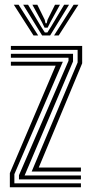

<svg xmlns="http://www.w3.org/2000/svg" viewBox="-20 -795 386 815"><path d="M114.5 -67 309.5 -529.8V-583.2H26.2V-600H328.8V-526.2L144.5 -83.8H323.5V-67ZM21.8 0V-60.2L216.2 -516.2H26.2V-533H246.8L41 -55.8V-16.8H323.5V0ZM60.5 -33.5V-51.2L270.8 -537V-549.8H26.2V-566.5H290V-534L84.5 -50.2H323.5V-33.5ZM38.8 -774.8H59L142 -644.5H122.2ZM78.5 -774.8H99.2L152.2 -685.5L170.2 -657.2H181.2L199 -685.5L252.2 -774.8H273L192.8 -644.5H158.8ZM117.5 -774.8H138.5L169.8 -711.2L173.2 -696.2H178.2L181.8 -711.2L213.5 -774.8H234.5L193.8 -700.8L182.2 -677.5H169.2L158 -700.8ZM292.5 -774.8H312.8L229.2 -644.5H209.5Z"/></svg>

Font: Big Shoulders Inline Text Thin SemiBold
Style: Regular
Weight: 600
Version: Version 2.002